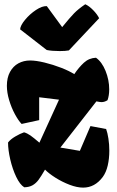

<svg xmlns="http://www.w3.org/2000/svg" viewBox="-20 -855 541 885"><path d="M422.4 -588.9Q449.7 -569.8 466.6 -528.1Q483.4 -486.3 483.4 -443.4Q483.4 -414.6 475.6 -393.1Q461.9 -384.3 448.2 -384.3Q441.4 -384.3 424.3 -387.7L258.3 -174.8L348.1 -159.7L397 -273.9L469.2 -260.3Q475.6 -243.2 479.7 -216.3Q483.9 -189.5 483.9 -160.2Q483.9 -124 476.6 -92.3Q469.2 -60.5 453.6 -39.1Q417 9.8 363.3 9.8Q335 9.8 300.5 -3.4Q266.1 -16.6 235.6 -35.9Q205.1 -55.2 187.5 -73.2Q169.4 -42 157.7 -26.1Q146 -10.3 130.4 -1.2Q114.7 7.8 91.8 8.3Q71.8 -3.9 54.7 -39.8Q37.6 -75.7 27.3 -119.9Q17.1 -164.1 17.1 -198.2Q28.3 -212.9 50.3 -225.8Q72.3 -238.8 90.8 -245.1Q105 -241.2 120.4 -230.5Q135.7 -219.7 161.6 -197.3L252 -395.5L160.6 -406.7V-301.3L79.6 -283.7Q64.5 -299.3 48.6 -328.9Q32.7 -358.4 22.2 -393.3Q11.7 -428.2 11.7 -459.5Q11.7 -497.1 26.1 -523.4Q40.5 -549.8 64.7 -563Q88.9 -576.2 118.7 -576.2Q146 -576.2 185.3 -566.7Q224.6 -557.1 262.2 -542.5Q299.8 -527.8 322.3 -513.2Q343.3 -544.4 366.7 -565.9Q390.1 -587.4 422.4 -588.9ZM255.4 -619.6Q219.7 -619.6 195.3 -624.5L72.8 -719.7Q73.7 -737.3 95.5 -763.7Q117.2 -790 146 -809.1Q174.8 -828.1 195.8 -826.7L266.6 -730Q302.2 -773.9 321.5 -793.7Q340.8 -813.5 373 -835.4Q390.6 -827.6 409.4 -808.3Q428.2 -789.1 437 -771L297.4 -622.6Q281.7 -619.6 255.4 -619.6Z"/></svg>

Font: Fruktur
Style: Regular
Weight: 400
Designer: Viktoriya Grabowska
Foundry: Viktoriya Grabowska
Version: Version 1.004; ttfautohint (v1.4.1)